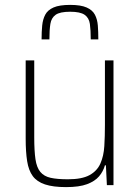

<svg xmlns="http://www.w3.org/2000/svg" viewBox="-20 -757 571 785"><path d="M250 8Q197 8 164 -3Q131 -14 114 -37Q97 -60 91 -98Q85 -136 85 -190V-510H120V-195Q120 -140 125 -106Q130 -72 145 -54Q160 -36 187 -30Q214 -24 258 -24Q315 -24 346 -41Q377 -58 390.5 -88.5Q404 -119 406.5 -159.5Q409 -200 409 -246V-510H444V0H417L413 -81H409Q402 -56 385 -36Q368 -16 336 -4Q304 8 250 8ZM267 -737Q310 -737 334 -726.5Q358 -716 368 -697Q378 -678 380 -652.5Q382 -627 382 -596H351Q351 -634 347.5 -659Q344 -684 326 -696.5Q308 -709 267 -709Q225 -709 207.5 -696.5Q190 -684 186 -659.5Q182 -635 182 -596H150Q150 -627 152.5 -652.5Q155 -678 165 -697Q175 -716 199 -726.5Q223 -737 267 -737Z"/></svg>

Font: Saira SemiCondensed Thin
Style: Regular
Weight: 250
Width: 4
Designer: Hector Gatti with collaboration of the Omnibus-Type team
Foundry: Omnibus-Type
Version: Version 1.101